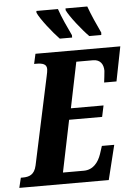

<svg xmlns="http://www.w3.org/2000/svg" viewBox="-82 -990 733 1037"><g transform="rotate(-5 285.0 -472.0)"><path d="M428 -784H493L494 -797C473 -841 447 -899 431 -944H313V-934C329 -899 392 -820 428 -784ZM268 -784H335V-797C314 -841 287 -899 272 -944H155V-934C170 -899 233 -820 268 -784ZM-20 0H465L511 -187H444L430 -144C415 -100 386 -62 335 -62H222L280 -343H459L472 -404H295L346 -652H437C477 -652 493 -624 493 -590C493 -582 487 -536 486 -527H553L590 -714H130L118 -660H128C163 -660 186 -654 186 -626C186 -617 183 -603 180 -589L78 -113C67 -63 38 -54 3 -54H-7Z"/></g></svg>

Font: Noto Serif Condensed Extra
Style: Italic
Weight: 800
Width: 3
Italic angle: -12°
Designer: Monotype Design Team
Foundry: Monotype Imaging Inc.
Version: Version 1.901